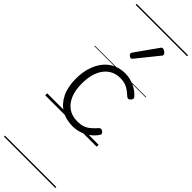

<svg xmlns="http://www.w3.org/2000/svg" viewBox="-429 -945 1381 1381"><g transform="rotate(45 261.5 -255.0)"><path d="M297 19Q228 19 177.5 -11.5Q127 -42 99 -100Q71 -158 71 -241Q71 -302 86.5 -352.5Q102 -403 131 -440.5Q160 -478 202 -498.5Q244 -519 297 -519Q343 -519 387.5 -499Q432 -479 461 -445Q467 -437 466 -429.5Q465 -422 456 -413Q447 -404 439.5 -404Q432 -404 425 -410Q396 -437 367 -453.5Q338 -470 293 -470Q256 -470 225 -455Q194 -440 171.5 -410.5Q149 -381 137.5 -339.5Q126 -298 126 -245Q126 -182 145 -133.5Q164 -85 202 -57.5Q240 -30 297 -30Q328 -30 352 -38Q376 -46 397 -63.5Q418 -81 441 -107Q448 -114 456 -113.5Q464 -113 472 -107Q480 -101 483 -93.5Q486 -86 481 -79Q458 -45 427 -23Q396 -1 362 9Q328 19 297 19ZM246 -623Q239 -623 229.5 -631Q220 -639 220 -647Q220 -649 221.5 -651.5Q223 -654 225 -659L344 -827Q347 -833 351 -835Q355 -837 360 -837Q367 -837 375.5 -832Q384 -827 390.5 -820.5Q397 -814 397 -807Q397 -803 395.5 -800Q394 -797 390 -793L260 -632Q253 -623 246 -623ZM0 410H523V420H0ZM0 -20H523V0H0ZM0 -505H523V-500H0ZM0 -930H523V-920H0Z"/></g></svg>

Font: Playwrite DE Grund Guides
Style: Regular
Weight: 400
Designer: Veronika Burian, José Scaglione
Foundry: TypeTogether
Version: Version 1.003